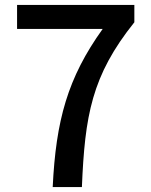

<svg xmlns="http://www.w3.org/2000/svg" viewBox="-20 -756 610 776"><path d="M193 0H311C323 -288 350 -450 523 -666V-736H49V-639H395C253 -441 206 -269 193 0Z"/></svg>

Font: Genne Gothic Medium
Style: Regular
Weight: 500
Designer: Ryoko NISHIZUKA (kana & ideographs); Paul D. Hunt (Latin, Greek & Cyrillic); Wenlong ZHANG (bopomofo); Sandoll Communica
Foundry: Adobe Systems Incorporated
Version: Version 1.004;PS 1.004;hotconv 16.6.51;makeotf.lib2.5.65220